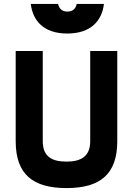

<svg xmlns="http://www.w3.org/2000/svg" viewBox="-20 -950 686 979"><path d="M198 -230V-690H60V-230C60 -60 149 9 319 9C489 9 578 -60 578 -230V-690H440V-230C440 -150 390 -126 319 -126C248 -126 198 -149 198 -230ZM137 -930C147 -845 202 -779 323 -779C444 -779 500 -845 510 -930H371C367 -907 352 -891 323 -891C296 -891 281 -907 276 -930Z"/></svg>

Font: TitilliumText22L
Style: 999 wt
Weight: 900
Designer: Campivisivi
Foundry: Campivisivi
Version: 1.000